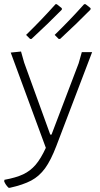

<svg xmlns="http://www.w3.org/2000/svg" viewBox="-37 -703 474 913"><path d="M208 -63 337 -402 352 -455H401L231 -9Q205 59 177.5 97Q150 135 111.5 155.5Q73 176 10 190H4Q-10 177 -17 160L-16 152Q39 142 73 126Q107 110 132 81Q157 52 181 0L14 -453L63 -458L78 -405L202 -63ZM227 -683H233L257 -664V-657Q191 -590 113 -518H106L87 -537Q160 -608 227 -683ZM363 -683H370L394 -664L393 -657Q327 -590 249 -518H242L223 -537Q296 -608 363 -683Z"/></svg>

Font: t
Style: Regular
Weight: 300
Designer: Juan Pablo del Peral
Foundry: Huerta Tipografica
Version: Version 2.004; ttfautohint (v1.8.1)